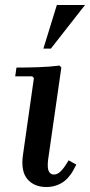

<svg xmlns="http://www.w3.org/2000/svg" viewBox="-20 -740 361 770"><path d="M255 -97 286 -80Q262 -29 232.5 -9.5Q203 10 166 10Q117 10 90 -21.5Q63 -53 72 -118L116 -427L109 -434H41L46 -469Q89 -469 134 -470.5Q179 -472 219 -477L226 -469L173 -100Q169 -67 175.5 -53.5Q182 -40 196 -40Q212 -40 226.5 -56Q241 -72 255 -97ZM321 -720 184 -545H154L208 -720Z"/></svg>

Font: Brygada 1918 SemiBold
Style: Italic
Weight: 600
Italic angle: -8°
Designer: Mateusz Machalski | Borys Kosmynka | Przemek Hoffer
Foundry: NIEPODLEGLA 2018
Version: Version 3.006